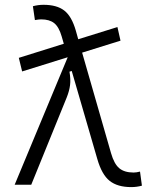

<svg xmlns="http://www.w3.org/2000/svg" viewBox="-20 -762 626 792"><path d="M71.3 -467.3 57.6 -523.4 243.2 -581.5 234.4 -611.8Q223.1 -650.9 203.6 -666.5Q184.1 -682.1 149.9 -682.1Q140.1 -682.1 124 -679.2L115.7 -736.3Q137.2 -742.2 159.7 -742.2Q214.4 -742.2 245.1 -718.5Q275.9 -694.8 293 -634.8L302.7 -600.1L464.4 -650.4L477.1 -594.2L318.8 -544.9L438 -130.4Q450.7 -85.9 471.9 -68.1Q493.2 -50.3 531.2 -50.3Q542.5 -50.3 557.6 -54.2L565.4 3.9Q543.9 9.8 521.5 9.8Q464.8 9.8 432.4 -15.9Q399.9 -41.5 381.3 -106.4L275.9 -469.2L266.6 -466.3Q272 -435.1 269 -411.1Q266.1 -387.2 255.4 -360.4L108.9 0H40.5L259.3 -525.9Z"/></svg>

Font: Cascadia Code NF Light
Style: Regular
Weight: 300
Monospace: yes
Designer: Aaron Bell
Foundry: Saja Typeworks
Version: Version 2404.023; ttfautohint (v1.8.4)